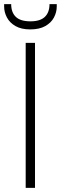

<svg xmlns="http://www.w3.org/2000/svg" viewBox="-48 -907 294 927"><path d="M76 0V-700H121V0ZM98 -765Q55 -765 27 -781Q-1 -797 -14.5 -822.5Q-28 -848 -28 -875V-887H6Q6 -847 28.5 -825.5Q51 -804 99 -804Q146 -804 168.5 -825.5Q191 -847 191 -887H226V-876Q226 -848 212.5 -822.5Q199 -797 170.5 -781Q142 -765 98 -765Z"/></svg>

Font: DM Sans 24pt ExtraLight
Style: Regular
Weight: 250
Designer: Colophon Foundry, Jonny Pinhorn
Foundry: Colophon Foundry
Version: Version 4.004;gftools[0.9.30]